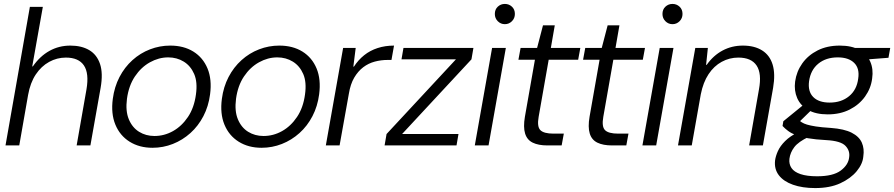

<svg xmlns="http://www.w3.org/2000/svg" viewBox="-20 -740 4550 977"><path d="M8 0 132 -705H198L144 -402H147Q183 -454 231.5 -481Q280 -508 338 -508Q395 -508 434 -485Q473 -462 489 -414.5Q505 -367 492 -293L440 0H370L420 -285Q434 -367 407 -407Q380 -447 315 -447Q270 -447 230 -425Q190 -403 162 -361Q134 -319 123 -257L78 0Z M756 12Q689 12 639.5 -19Q590 -50 567 -106Q544 -162 554 -237Q562 -298 588 -348Q614 -398 654 -434Q694 -470 743.5 -489Q793 -508 846 -508Q915 -508 964 -477.5Q1013 -447 1036 -391.5Q1059 -336 1049 -260Q1041 -199 1015 -149Q989 -99 949 -63Q909 -27 859.5 -7.5Q810 12 756 12ZM766 -48Q816 -48 860.5 -73Q905 -98 936.5 -145Q968 -192 977 -259Q986 -322 968 -363.5Q950 -405 915 -426.5Q880 -448 836 -448Q788 -448 743 -423Q698 -398 666.5 -351Q635 -304 626 -237Q618 -175 635.5 -133Q653 -91 687.5 -69.5Q722 -48 766 -48Z M1311 12Q1244 12 1194.5 -19Q1145 -50 1122 -106Q1099 -162 1109 -237Q1117 -298 1143 -348Q1169 -398 1209 -434Q1249 -470 1298.5 -489Q1348 -508 1401 -508Q1470 -508 1519 -477.5Q1568 -447 1591 -391.5Q1614 -336 1604 -260Q1596 -199 1570 -149Q1544 -99 1504 -63Q1464 -27 1414.5 -7.5Q1365 12 1311 12ZM1321 -48Q1371 -48 1415.5 -73Q1460 -98 1491.5 -145Q1523 -192 1532 -259Q1541 -322 1523 -363.5Q1505 -405 1470 -426.5Q1435 -448 1391 -448Q1343 -448 1298 -423Q1253 -398 1221.5 -351Q1190 -304 1181 -237Q1173 -175 1190.5 -133Q1208 -91 1242.5 -69.5Q1277 -48 1321 -48Z M1638 0 1726 -496H1790L1778 -401H1781Q1803 -435 1833 -459Q1863 -483 1901.5 -495.5Q1940 -508 1985 -508L1972 -435H1953Q1919 -435 1887 -426.5Q1855 -418 1828.5 -398Q1802 -378 1782.5 -345Q1763 -312 1755 -262L1708 0Z M1937 0 1947 -58 2300 -438H2023L2033 -496H2389L2379 -438L2026 -58H2313L2303 0Z M2396 0 2484 -496H2554L2466 0ZM2549 -617Q2528 -617 2513 -632Q2498 -647 2498 -669Q2498 -692 2513 -706Q2528 -720 2549 -720Q2570 -720 2585 -706Q2600 -692 2600 -669Q2600 -647 2585 -632Q2570 -617 2549 -617Z M2765 0Q2720 0 2691 -14Q2662 -28 2652 -60.5Q2642 -93 2651 -146L2702 -436H2618L2629 -496H2713L2743 -611H2803L2783 -496H2933L2922 -436H2772L2721 -146Q2712 -96 2729.5 -78Q2747 -60 2797 -60H2849L2838 0Z M3094 0Q3049 0 3020 -14Q2991 -28 2981 -60.5Q2971 -93 2980 -146L3031 -436H2947L2958 -496H3042L3072 -611H3132L3112 -496H3262L3251 -436H3101L3050 -146Q3041 -96 3058.5 -78Q3076 -60 3126 -60H3178L3167 0Z M3249 0 3337 -496H3407L3319 0ZM3402 -617Q3381 -617 3366 -632Q3351 -647 3351 -669Q3351 -692 3366 -706Q3381 -720 3402 -720Q3423 -720 3438 -706Q3453 -692 3453 -669Q3453 -647 3438 -632Q3423 -617 3402 -617Z M3430 0 3518 -496H3582L3573 -410H3576Q3610 -458 3657 -483Q3704 -508 3760 -508Q3819 -508 3858 -483.5Q3897 -459 3911.5 -411.5Q3926 -364 3914 -293L3862 0H3792L3842 -285Q3857 -366 3830 -406.5Q3803 -447 3737 -447Q3692 -447 3652.5 -425.5Q3613 -404 3585.5 -362.5Q3558 -321 3546 -260L3500 0Z M4128 217Q4063 217 4015 200Q3967 183 3943 151.5Q3919 120 3924 76Q3927 54 3938.5 28.5Q3950 3 3975 -22Q4000 -47 4042 -68L4096 -44Q4043 -19 4022 8.5Q4001 36 3997 68Q3994 95 4007.5 115Q4021 135 4053.5 146Q4086 157 4138 157Q4219 157 4258 128Q4297 99 4301 60Q4306 27 4282 2Q4258 -23 4185 -27Q4129 -30 4091.5 -36.5Q4054 -43 4030 -52.5Q4006 -62 3990 -74Q3974 -86 3962 -99L3966 -123L4074 -211L4118 -189L4033 -106L4039 -134Q4050 -124 4060 -117.5Q4070 -111 4086.5 -106Q4103 -101 4131.5 -96.5Q4160 -92 4208 -89Q4276 -84 4314 -64.5Q4352 -45 4365.5 -14Q4379 17 4373 56Q4370 94 4339.5 131Q4309 168 4256 192.5Q4203 217 4128 217ZM4192 -158Q4131 -158 4092 -180.5Q4053 -203 4036.5 -241Q4020 -279 4026 -325Q4033 -376 4062.5 -417.5Q4092 -459 4140.5 -483.5Q4189 -508 4253 -508Q4314 -508 4353 -486Q4392 -464 4408.5 -426Q4425 -388 4418 -341Q4412 -291 4382 -249Q4352 -207 4303.5 -182.5Q4255 -158 4192 -158ZM4202 -218Q4261 -218 4300.5 -250.5Q4340 -283 4347 -340Q4355 -392 4326.5 -420Q4298 -448 4243 -448Q4183 -448 4144 -416Q4105 -384 4097 -327Q4090 -275 4118 -246.5Q4146 -218 4202 -218ZM4320 -432 4305 -496H4510L4501 -446Z"/></svg>

Font: DM Sans 36pt Light
Style: Italic
Weight: 300
Italic angle: -10°
Designer: Colophon Foundry, Jonny Pinhorn
Foundry: Colophon Foundry
Version: Version 4.004;gftools[0.9.30]